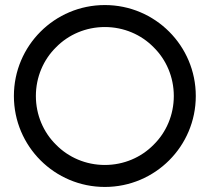

<svg xmlns="http://www.w3.org/2000/svg" viewBox="-20 -730 830 760"><path d="M35 -350C35 -151 196 10 395 10C594 10 755 -151 755 -350C755 -549 594 -710 395 -710C196 -710 35 -549 35 -350ZM202 -157C152 -206 122 -275 122 -350C122 -425 152 -494 202 -543C251 -593 320 -623 395 -623C470 -623 539 -593 588 -543C638 -494 668 -425 668 -350C668 -275 638 -206 588 -157C539 -107 470 -77 395 -77C320 -77 251 -107 202 -157Z"/></svg>

Font: Radis Sans
Style: Regular
Weight: 400
Designer: Gaël Goy
Foundry: Gaël Goy
Version: 1.0